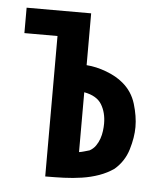

<svg xmlns="http://www.w3.org/2000/svg" viewBox="-43 -534 481 572"><g transform="rotate(5 198.0 -248.0)"><path d="M207 -341Q236 -339 266.5 -327.5Q297 -316 317 -299Q346 -275 357 -238.5Q368 -202 368 -170Q368 -139 357 -102.5Q346 -66 317 -41Q297 -27 273 -18.5Q249 -10 222.5 -6Q196 -2 169 -1Q142 0 118 0H113V-420H14V-496H207ZM207 -81Q214 -82 222.5 -84.5Q231 -87 238 -89Q249 -95 256 -105Q263 -115 267 -126.5Q271 -138 272.5 -150Q274 -162 274 -172Q274 -205 259.5 -229Q245 -253 207 -260Z"/></g></svg>

Font: Osterbar
Style: Regular
Weight: 500
Width: 3
Designer: Peter Wiegel, Basierend auf Erbar schmal-halbfette Grotesk v. Jacob Erbar
Foundry: Peter Wiegel
Version: Version 1.0